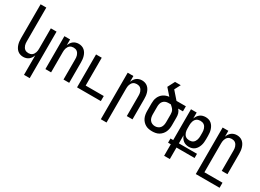

<svg xmlns="http://www.w3.org/2000/svg" viewBox="-30 -1574 3561 2627"><g transform="rotate(30 1750.0 -260.0)"><path d="M348 215V-93Q341 -72 328.5 -52.5Q316 -33 298 -19Q280 -5 258 1.5Q236 8 213 8Q189 8 165.5 0.5Q142 -7 123.5 -23Q105 -39 93 -60Q81 -81 74 -104.5Q67 -128 64.5 -152Q62 -176 62 -200V-735H152V-200Q152 -185 153.5 -169.5Q155 -154 160 -139.5Q165 -125 173 -112Q181 -99 193 -89.5Q205 -80 220 -76Q235 -72 250 -72Q265 -72 280 -76Q295 -80 307 -89.5Q319 -99 327 -112Q335 -125 340 -139.5Q345 -154 346.5 -169.5Q348 -185 348 -200V-520H438V215Z M562 0V-520H652V-427Q659 -448 671.5 -467.5Q684 -487 702 -501Q720 -515 742 -521.5Q764 -528 787 -528Q811 -528 834.5 -520.5Q858 -513 876.5 -497Q895 -481 907 -460Q919 -439 926 -415.5Q933 -392 935.5 -368Q938 -344 938 -320V0H848V-320Q848 -335 846.5 -350.5Q845 -366 840 -380.5Q835 -395 827 -408Q819 -421 807 -430.5Q795 -440 780 -444Q765 -448 750 -448Q735 -448 720 -444Q705 -440 693 -430.5Q681 -421 673 -408Q665 -395 660 -380.5Q655 -366 653.5 -350.5Q652 -335 652 -320V0Z M1062 0V-520H1152V-80H1438V0Z M1562 215V-520H1652V-427Q1659 -448 1671.5 -467.5Q1684 -487 1702 -501Q1720 -515 1742 -521.5Q1764 -528 1787 -528Q1811 -528 1834.5 -520.5Q1858 -513 1876.5 -497Q1895 -481 1907 -460Q1919 -439 1926 -415.5Q1933 -392 1935.5 -368Q1938 -344 1938 -320V0H1848V-320Q1848 -335 1846.5 -350.5Q1845 -366 1840 -380.5Q1835 -395 1827 -408Q1819 -421 1807 -430.5Q1795 -440 1780 -444Q1765 -448 1750 -448Q1735 -448 1720 -444Q1705 -440 1693 -430.5Q1681 -421 1673 -408Q1665 -395 1660 -380.5Q1655 -366 1653.5 -350.5Q1652 -335 1652 -320V215Z M2250 8Q2223 8 2196 3Q2169 -2 2145.5 -15.5Q2122 -29 2103.5 -49.5Q2085 -70 2074 -94.5Q2063 -119 2058.5 -146Q2054 -173 2054 -200V-320Q2054 -344 2057.5 -368Q2061 -392 2070.5 -414Q2080 -436 2095 -455Q2110 -474 2130 -487.5Q2150 -501 2173 -509Q2196 -517 2220 -519L2128 -624L2186 -735H2276L2227 -641L2333 -520H2481V-440H2406Q2417 -428 2425 -414Q2433 -400 2438 -384.5Q2443 -369 2444.5 -352.5Q2446 -336 2446 -320V-200Q2446 -173 2441.5 -146Q2437 -119 2426 -94.5Q2415 -70 2396.5 -49.5Q2378 -29 2354.5 -15.5Q2331 -2 2304 3Q2277 8 2250 8ZM2250 -72Q2274 -72 2296 -81.5Q2318 -91 2332 -110Q2346 -129 2351 -152.5Q2356 -176 2356 -200V-320Q2356 -338 2352.5 -355.5Q2349 -373 2339.5 -388Q2330 -403 2316.5 -415.5Q2303 -428 2290 -440H2250Q2227 -440 2205.5 -431.5Q2184 -423 2169.5 -405.5Q2155 -388 2149.5 -365.5Q2144 -343 2144 -320V-200Q2144 -176 2149 -152.5Q2154 -129 2168 -110Q2182 -91 2204 -81.5Q2226 -72 2250 -72Z M2562 215V33H2519V-33H2562V-520H2652V-426Q2660 -448 2673 -467.5Q2686 -487 2704 -501Q2722 -515 2745 -521.5Q2768 -528 2791 -528Q2816 -528 2839.5 -521Q2863 -514 2882 -498Q2901 -482 2913.5 -461Q2926 -440 2933.5 -416.5Q2941 -393 2943.5 -368.5Q2946 -344 2946 -320V-267Q2946 -243 2943.5 -218.5Q2941 -194 2933.5 -170.5Q2926 -147 2913.5 -126Q2901 -105 2882 -89Q2863 -73 2839.5 -66Q2816 -59 2791 -59Q2768 -59 2745 -65.5Q2722 -72 2704 -86Q2686 -100 2673 -119.5Q2660 -139 2652 -161V-33H2938V33H2652V215ZM2754 -139Q2769 -139 2784.5 -143Q2800 -147 2812.5 -156Q2825 -165 2833.5 -178Q2842 -191 2847 -206Q2852 -221 2854 -236Q2856 -251 2856 -267V-320Q2856 -335 2854 -350.5Q2852 -366 2847 -381Q2842 -396 2833.5 -409Q2825 -422 2812.5 -431Q2800 -440 2784.5 -444Q2769 -448 2754 -448Q2739 -448 2723.5 -444Q2708 -440 2695.5 -431Q2683 -422 2674.5 -409Q2666 -396 2661 -381Q2656 -366 2654 -350.5Q2652 -335 2652 -320V-267Q2652 -251 2654 -236Q2656 -221 2661 -206Q2666 -191 2674.5 -178Q2683 -165 2695.5 -156Q2708 -147 2723.5 -143Q2739 -139 2754 -139Z M3062 215V-520H3152V-427Q3159 -448 3171.5 -467.5Q3184 -487 3202 -501Q3220 -515 3242 -521.5Q3264 -528 3287 -528Q3311 -528 3334.5 -520.5Q3358 -513 3376.5 -497Q3395 -481 3407 -460Q3419 -439 3426 -415.5Q3433 -392 3435.5 -368Q3438 -344 3438 -320V0H3348V-320Q3348 -335 3346.5 -350.5Q3345 -366 3340 -380.5Q3335 -395 3327 -408Q3319 -421 3307 -430.5Q3295 -440 3280 -444Q3265 -448 3250 -448Q3235 -448 3220 -444Q3205 -440 3193 -430.5Q3181 -421 3173 -408Q3165 -395 3160 -380.5Q3155 -366 3153.5 -350.5Q3152 -335 3152 -320V135H3438V215Z"/></g></svg>

Font: Iosevka Fixed Medium
Style: Regular
Weight: 500
Monospace: yes
Designer: Belleve Invis
Foundry: Belleve Invis
Version: Version 32.3.0